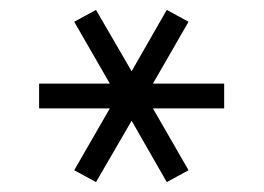

<svg xmlns="http://www.w3.org/2000/svg" viewBox="-20 -737 533 388"><path d="M130 -393 202 -518H59V-568H202L130 -693L174 -717L246 -593L317 -717L361 -693L289 -568H433V-518H289L361 -393L317 -369L246 -493L174 -369Z"/></svg>

Font: Freesentation 3 Light
Style: Regular
Weight: 300
Designer: glyphs from Roboto by Christian Robertson / Hangul glyphs from Noto Sans CJK(Source Han Sans) by Jang Soo-young and Kang
Foundry: PT&
Version: Version 2.001